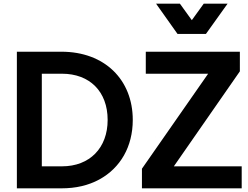

<svg xmlns="http://www.w3.org/2000/svg" viewBox="-20 -1027 1351 1047"><path d="M1103 -842 1221 -1007H1091L1026 -917L961 -1007H831L948 -842ZM315 0C394 0 462 -16 521 -48C637 -111 704 -228 704 -373C704 -592 551 -745 315 -745H72V0ZM1298 0V-120H928L1288 -638V-745H775V-625H1115L754 -107V0ZM208 -625H318C469 -625 567 -528 567 -373C567 -220 469 -120 318 -120H208Z"/></svg>

Font: Plus Jakarta Sans
Style: Bold
Weight: 700
Designer: Gumpita Rahayu
Foundry: Tokotype
Version: Version 2.071;gftools[0.9.30]